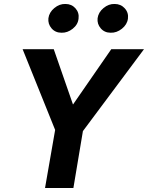

<svg xmlns="http://www.w3.org/2000/svg" viewBox="-20 -948 746 968"><path d="M224 -856Q228 -886 254 -907.5Q280 -929 310 -928Q341 -928 360.5 -906Q380 -884 376 -854Q373 -824 346.5 -803Q320 -782 290 -783Q259 -783 240 -805Q221 -827 224 -856ZM472 -856Q476 -886 502 -907.5Q528 -929 558 -928Q589 -928 609 -906Q629 -884 625 -854Q621 -824 594.5 -803Q568 -782 538 -783Q507 -783 488 -805Q469 -827 472 -856ZM541 -700H706L398 -287L350 0H207L258 -293L94 -700H251L348 -421Z"/></svg>

Font: Von Semi
Style: Italic
Weight: 600
Version: Version 4.000; ttfautohint (v1.8.4.7-5d5b)